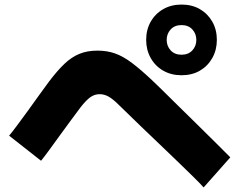

<svg xmlns="http://www.w3.org/2000/svg" viewBox="-20 -839 1040 842"><path d="M990 -149 873 -17Q858 -34 832 -59.5Q806 -85 771.5 -118.5Q737 -152 694 -193Q651 -234 602.5 -280.5Q554 -327 501 -379Q475 -405 456 -415.5Q437 -426 417 -426Q395 -426 376.5 -413Q358 -400 333 -368Q315 -344 291 -311.5Q267 -279 242 -244.5Q217 -210 195.5 -180.5Q174 -151 160 -134L20 -244Q31 -257 53.5 -287Q76 -317 102.5 -353.5Q129 -390 153.5 -424.5Q178 -459 194 -480Q231 -529 262.5 -559Q294 -589 328.5 -603Q363 -617 407 -617Q450 -617 485 -604.5Q520 -592 558 -563.5Q596 -535 647 -487Q658 -477 689 -446.5Q720 -416 761.5 -375Q803 -334 847 -291Q891 -248 929 -210Q967 -172 990 -149ZM776 -509Q731 -509 696 -529Q661 -549 641 -584.5Q621 -620 621 -664Q621 -709 641 -744Q661 -779 696 -799Q731 -819 776 -819Q822 -819 856.5 -799Q891 -779 911 -744Q931 -709 931 -664Q931 -620 911 -584.5Q891 -549 856.5 -529Q822 -509 776 -509ZM776 -599Q806 -599 823.5 -618Q841 -637 841 -664Q841 -691 823.5 -710Q806 -729 776 -729Q746 -729 728.5 -710Q711 -691 711 -664Q711 -637 728.5 -618Q746 -599 776 -599Z"/></svg>

Font: Murecho Thin Black
Style: Regular
Weight: 900
Version: Version 1.010